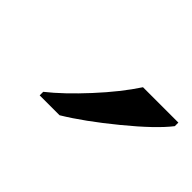

<svg xmlns="http://www.w3.org/2000/svg" viewBox="-39 -881 390 390"><g transform="rotate(45 156.0 -686.0)"><path d="M210.9 -766.1H312.5V-755.9Q289.1 -725.6 232.4 -679.2Q175.8 -632.8 131.3 -606H74.2V-616.2Q106.9 -642.1 146.5 -685.1Q186 -728 210.9 -766.1Z"/></g></svg>

Font: Viking Open Sans
Style: Italic
Weight: 400
Italic angle: -12°
Foundry: Ascender Corporation
Version: Version 2.000